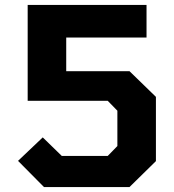

<svg xmlns="http://www.w3.org/2000/svg" viewBox="-20 -757 706 777"><path d="M158 0 53 -106 153 -201 230 -126H416L455 -166V-309L416 -349H92V-737H573V-605H248V-469H504L611 -365V-105L504 0Z"/></svg>

Font: Tomorrow SemiBold
Style: Regular
Weight: 600
Designer: Tony de Marco, Monica Rizzolli
Foundry: Just in Type
Version: Version 2.002